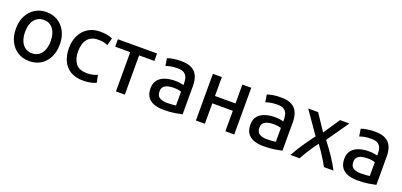

<svg xmlns="http://www.w3.org/2000/svg" viewBox="9 -1267 4219 2013"><g transform="rotate(20 2118.5 -260.0)"><path d="M296 13Q224 13 169 -21Q114 -55 82.5 -116.5Q51 -178 51 -261Q51 -342 82.5 -403.5Q114 -465 169.5 -499Q225 -533 296 -533Q368 -533 423 -499Q478 -465 509.5 -403.5Q541 -342 541 -261Q541 -178 510 -116.5Q479 -55 424 -21Q369 13 296 13ZM296 -74Q363 -74 401 -124.5Q439 -175 439 -261Q439 -346 401 -396Q363 -446 296 -446Q230 -446 191.5 -396Q153 -346 153 -261Q153 -175 191.5 -124.5Q230 -74 296 -74Z M900 12Q813 12 756 -22.5Q699 -57 671 -118.5Q643 -180 643 -260Q643 -339 673.5 -400.5Q704 -462 760 -497.5Q816 -533 895 -533Q980 -533 1033 -507L1011 -426Q990 -435 965 -440.5Q940 -446 902 -446Q825 -446 785 -396.5Q745 -347 745 -260Q745 -176 783 -125.5Q821 -75 913 -75Q948 -75 977.5 -82.5Q1007 -90 1025 -99L1042 -16Q1021 -5 982 3.5Q943 12 900 12Z M1262 0V-438H1094V-521H1531V-438H1361V0Z M1796 11Q1736 11 1689.5 -5.5Q1643 -22 1617 -58.5Q1591 -95 1591 -155Q1591 -214 1620.5 -249.5Q1650 -285 1699.5 -301Q1749 -317 1810 -317Q1838 -317 1866 -312.5Q1894 -308 1904 -305V-329Q1904 -361 1895 -388Q1886 -415 1861 -432Q1836 -449 1789 -449Q1739 -449 1707.5 -442Q1676 -435 1658 -428L1645 -510Q1666 -519 1706.5 -526Q1747 -533 1798 -533Q1874 -533 1918.5 -508Q1963 -483 1982 -437.5Q2001 -392 2001 -333V-13Q1976 -7 1921 2Q1866 11 1796 11ZM1806 -70Q1837 -70 1862 -72Q1887 -74 1904 -77V-231Q1894 -235 1872.5 -239Q1851 -243 1820 -243Q1789 -243 1759.5 -236.5Q1730 -230 1710.5 -211.5Q1691 -193 1691 -157Q1691 -108 1722 -89Q1753 -70 1806 -70Z M2154 0V-521H2254V-310H2483V-521H2582V0H2483V-228H2254V0Z M2910 11Q2850 11 2803.5 -5.5Q2757 -22 2731 -58.5Q2705 -95 2705 -155Q2705 -214 2734.5 -249.5Q2764 -285 2813.5 -301Q2863 -317 2924 -317Q2952 -317 2980 -312.5Q3008 -308 3018 -305V-329Q3018 -361 3009 -388Q3000 -415 2975 -432Q2950 -449 2903 -449Q2853 -449 2821.5 -442Q2790 -435 2772 -428L2759 -510Q2780 -519 2820.5 -526Q2861 -533 2912 -533Q2988 -533 3032.5 -508Q3077 -483 3096 -437.5Q3115 -392 3115 -333V-13Q3090 -7 3035 2Q2980 11 2910 11ZM2920 -70Q2951 -70 2976 -72Q3001 -74 3018 -77V-231Q3008 -235 2986.5 -239Q2965 -243 2934 -243Q2903 -243 2873.5 -236.5Q2844 -230 2824.5 -211.5Q2805 -193 2805 -157Q2805 -108 2836 -89Q2867 -70 2920 -70Z M3210 0Q3244 -66 3293 -138Q3342 -210 3390 -273L3217 -521H3328L3450 -338L3573 -521H3677L3506 -276Q3556 -212 3605.5 -139.5Q3655 -67 3689 0H3583Q3569 -26 3547 -62.5Q3525 -99 3499 -138.5Q3473 -178 3447 -212Q3422 -178 3396 -140Q3370 -102 3348 -65Q3326 -28 3311 0Z M3958 11Q3898 11 3851.5 -5.5Q3805 -22 3779 -58.5Q3753 -95 3753 -155Q3753 -214 3782.5 -249.5Q3812 -285 3861.5 -301Q3911 -317 3972 -317Q4000 -317 4028 -312.5Q4056 -308 4066 -305V-329Q4066 -361 4057 -388Q4048 -415 4023 -432Q3998 -449 3951 -449Q3901 -449 3869.5 -442Q3838 -435 3820 -428L3807 -510Q3828 -519 3868.5 -526Q3909 -533 3960 -533Q4036 -533 4080.5 -508Q4125 -483 4144 -437.5Q4163 -392 4163 -333V-13Q4138 -7 4083 2Q4028 11 3958 11ZM3968 -70Q3999 -70 4024 -72Q4049 -74 4066 -77V-231Q4056 -235 4034.5 -239Q4013 -243 3982 -243Q3951 -243 3921.5 -236.5Q3892 -230 3872.5 -211.5Q3853 -193 3853 -157Q3853 -108 3884 -89Q3915 -70 3968 -70Z"/></g></svg>

Font: Ubuntu Sans Medium
Style: Regular
Weight: 500
Designer: Dalton Maag Ltd
Foundry: Dalton Maag Ltd
Version: Version 1.006; ttfautohint (v1.8.4.7-5d5b)